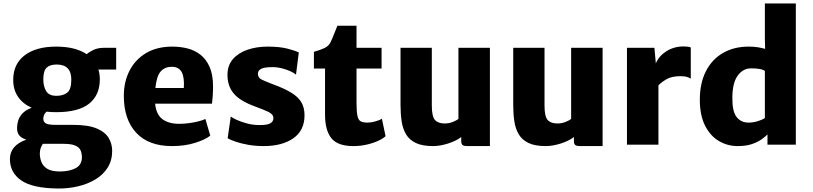

<svg xmlns="http://www.w3.org/2000/svg" viewBox="-20 -832 4674 1104"><path d="M303 -187Q274 -187 248 -190Q237.5 -181.5 233.2 -170.5Q229 -159.5 229 -150Q229 -130 244.8 -122Q260.5 -114 300 -114H401Q487.5 -114 536.2 -93.2Q585 -72.5 605 -38.5Q625 -4.5 625 35Q625 90.5 599.2 131.5Q573.5 172.5 529.2 199.2Q485 226 429.2 239.2Q373.5 252.5 314 252Q166.5 250.5 101.8 205.2Q37 160 37 83Q37 4 131.5 -29Q104 -37.5 90.8 -53.5Q77.5 -69.5 78 -98Q78.5 -117 84.5 -138Q90.5 -159 108.2 -178.8Q126 -198.5 162 -212.5Q112 -234.5 84 -275Q56 -315.5 56 -373Q56 -464 121.8 -514Q187.5 -564 303 -564Q413 -564 478.5 -520.5Q492.5 -533 517.5 -545Q542.5 -557 576 -557H648V-432H546Q554 -406 554 -376Q554 -285.5 492.8 -236.2Q431.5 -187 303 -187ZM304 -281Q342.5 -281 366.2 -299Q390 -317 390 -374Q390 -461 306 -461Q267 -461 248 -442.8Q229 -424.5 229 -375Q229 -336 245.2 -308.5Q261.5 -281 304 -281ZM209 51Q209 76 218.2 99.8Q227.5 123.5 252.2 138.8Q277 154 324 154Q379 154 415 135Q451 116 451 72Q451 50.5 443.5 33Q436 15.5 413.2 5.2Q390.5 -5 345 -5H226.5Q219.5 5 214.2 18.8Q209 32.5 209 51Z M969 8Q834 8 763 -68.8Q692 -145.5 692 -281Q692 -362 725 -426Q758 -490 820.2 -527Q882.5 -564 971 -564Q1015.5 -564 1057 -553.8Q1098.5 -543.5 1131.5 -518.2Q1164.5 -493 1184.5 -449Q1204.5 -405 1205 -338Q1205 -308 1203.2 -281Q1201.5 -254 1199 -236H872Q878 -173.5 914 -146.8Q950 -120 1011 -120Q1038 -120 1067.5 -124Q1097 -128 1122.2 -134.5Q1147.5 -141 1161 -148L1189 -52Q1161.5 -29.5 1102.5 -10.8Q1043.5 8 969 8ZM967 -448Q928.5 -448 904.5 -421.8Q880.5 -395.5 873.5 -326H1037Q1041 -387 1024.8 -417.5Q1008.5 -448 967 -448Z M1289 -37 1307 -162Q1315 -155 1340.2 -143.2Q1365.5 -131.5 1400 -122.2Q1434.5 -113 1471 -113Q1514.5 -112.5 1533.2 -122.2Q1552 -132 1552 -153Q1552 -175 1522.5 -189Q1493 -203 1451 -218Q1359.5 -251 1323.5 -294.8Q1287.5 -338.5 1288 -402Q1288 -456 1319.2 -492Q1350.5 -528 1403 -546Q1455.5 -564 1519 -564Q1587.5 -564 1633.5 -552.2Q1679.5 -540.5 1698 -530L1682 -403Q1672 -412 1650.5 -422Q1629 -432 1602 -439Q1575 -446 1548 -446Q1501.5 -446 1482.2 -436.5Q1463 -427 1463 -408Q1463 -385.5 1483.5 -375Q1504 -364.5 1548 -348Q1614 -324 1654.2 -299.5Q1694.5 -275 1712.8 -244Q1731 -213 1731 -169Q1731 -82 1666.8 -37Q1602.5 8 1496 8Q1450 8 1408.5 0.8Q1367 -6.5 1335.8 -17Q1304.5 -27.5 1289 -37Z M2012 8Q1922 8 1885.5 -37.2Q1849 -82.5 1849 -173V-438H1785V-534Q1822 -544.5 1846 -555.8Q1870 -567 1881 -590Q1889.5 -607.5 1900 -634.2Q1910.5 -661 1920 -684H2030V-557H2174V-438H2030V-240Q2030 -188 2035.8 -164Q2041.5 -140 2055.5 -133.5Q2069.5 -127 2094 -127Q2113 -127 2138.2 -134Q2163.5 -141 2176 -149L2197 -49Q2184 -36 2155.8 -22.8Q2127.5 -9.5 2090 -0.8Q2052.5 8 2012 8Z M2470 8Q2409 8 2371.8 -9.5Q2334.5 -27 2315.2 -59Q2296 -91 2289.5 -134.2Q2283 -177.5 2283 -229V-557H2463V-225Q2463 -162 2481.2 -142Q2499.5 -122 2537 -122Q2562 -122 2584.2 -131Q2606.5 -140 2616 -148V-557H2797V8H2666Q2649 8 2640.5 2.5Q2632 -3 2632 -21V-44Q2602 -21 2555.5 -6.5Q2509 8 2470 8Z M3118 8Q3057 8 3019.8 -9.5Q2982.5 -27 2963.2 -59Q2944 -91 2937.5 -134.2Q2931 -177.5 2931 -229V-557H3111V-225Q3111 -162 3129.2 -142Q3147.5 -122 3185 -122Q3210 -122 3232.2 -131Q3254.5 -140 3264 -148V-557H3445V8H3314Q3297 8 3288.5 2.5Q3280 -3 3280 -21V-44Q3250 -21 3203.5 -6.5Q3157 8 3118 8Z M3585 0V-557H3743L3751 -467.5Q3768.5 -510 3812 -537.5Q3855.5 -565 3911 -565Q3923 -565 3935 -563.5Q3947 -562 3952 -559V-380Q3945.5 -384.5 3931.5 -389.2Q3917.5 -394 3892 -394Q3842 -394 3812 -376.2Q3782 -358.5 3766 -341V0Z M4222 8Q4163 8 4113.5 -21.2Q4064 -50.5 4034 -109.8Q4004 -169 4004 -259Q4004 -353.5 4038.8 -422Q4073.5 -490.5 4136.8 -527.2Q4200 -564 4285 -564Q4315.5 -564 4339.2 -560Q4363 -556 4379.5 -551L4378 -610V-812H4556V0H4393V-59Q4380.5 -46 4358.2 -30.2Q4336 -14.5 4302.5 -3.2Q4269 8 4222 8ZM4191 -268Q4190.5 -190 4216 -158.5Q4241.5 -127 4284 -127Q4310.5 -127 4337.2 -135.2Q4364 -143.5 4378 -153.5V-424Q4366.5 -432.5 4345.2 -435.8Q4324 -439 4299 -439Q4252 -439 4221.5 -396.8Q4191 -354.5 4191 -268Z"/></svg>

Font: Merriweather Sans ExtraBold
Style: Regular
Weight: 800
Designer: Eben Sorkin
Foundry: Eben Sorkin
Version: Version 2.001; ttfautohint (v1.8.3)